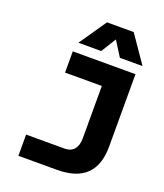

<svg xmlns="http://www.w3.org/2000/svg" viewBox="-165 -1040 980 1148"><g transform="rotate(20 325.0 -465.5)"><path d="M90 0V-135H334Q375 -135 395.5 -160Q416 -185 416 -229V-698H581V-239Q581 -179 566 -134.5Q551 -90 520.5 -60Q490 -30 443.5 -15Q397 0 334 0ZM182 -698H567V-563H182ZM196 -758 315 -931H485L604 -758H460L400 -853L341 -758Z"/></g></svg>

Font: Azeret Mono Thin
Style: Bold
Weight: 700
Version: Version 1.002